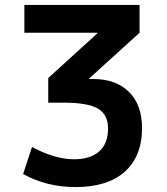

<svg xmlns="http://www.w3.org/2000/svg" viewBox="-20 -750 680 780"><path d="M79 -730H547V-617L342 -431V-429H359Q451 -429 504 -376.5Q557 -324 557 -230Q557 -115 487 -52.5Q417 10 287 10Q170 10 74 -43L110 -153Q203 -103 281 -103Q347 -103 383 -135Q419 -167 419 -228Q419 -284 378.5 -308.5Q338 -333 236 -333H176V-433L376 -615V-617H79Z"/></svg>

Font: M PLUS 1p
Style: Bold
Weight: 700
Version: Version 1.062